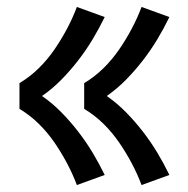

<svg xmlns="http://www.w3.org/2000/svg" viewBox="-20 -616 540 552"><path d="M387 -84Q375 -116 358.5 -147Q342 -178 322 -207Q302 -236 277 -260.5Q252 -285 222 -303V-377Q252 -395 277 -419.5Q302 -444 322 -473Q342 -502 358.5 -533Q375 -564 387 -596L467 -567Q451 -534 432 -502.5Q413 -471 390.5 -442Q368 -413 342.5 -387Q317 -361 287 -340Q317 -319 342.5 -293Q368 -267 390.5 -238Q413 -209 432 -177.5Q451 -146 467 -113ZM201 -84Q189 -116 172.5 -147Q156 -178 136 -207Q116 -236 91 -260.5Q66 -285 36 -303V-377Q66 -395 91 -419.5Q116 -444 136 -473Q156 -502 172.5 -533Q189 -564 201 -596L281 -567Q265 -534 246 -502.5Q227 -471 204.5 -442Q182 -413 156.5 -387Q131 -361 101 -340Q131 -319 156.5 -293Q182 -267 204.5 -238Q227 -209 246 -177.5Q265 -146 281 -113Z"/></svg>

Font: Iosevka Slab
Style: Bold
Weight: 700
Monospace: yes
Designer: Belleve Invis
Foundry: Belleve Invis
Version: Version 11.1.1; ttfautohint (v1.8.3)